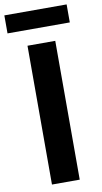

<svg xmlns="http://www.w3.org/2000/svg" viewBox="-102 -963 533 1008"><g transform="rotate(-10 164.0 -459.0)"><path d="M90 0V-740H238V0ZM-2 -822V-918H330V-822Z"/></g></svg>

Font: NotoSansHansBold
Style: Bold
Weight: 700
Designer: Ryoko NISHIZUKA  (kana & ideographs); Paul D. Hunt (Latin, Greek & Cyrillic); Wenlong ZHANG  (bopomofo); Sandoll Communi
Foundry: Adobe Systems Incorporated
Version: Version 1.00;December 8, 2021;FontCreator 13.0.0.2675 64-bit